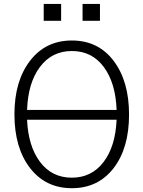

<svg xmlns="http://www.w3.org/2000/svg" viewBox="-20 -943 732 980"><path d="M53.7 -359.4Q53.7 -529.3 133.3 -632.8Q212.9 -736.3 346.7 -736.3Q481.4 -736.3 560.1 -632.3Q638.7 -528.3 638.7 -358.4Q638.7 -186.5 559.6 -84.5Q480.5 17.6 346.7 17.6Q212.9 17.6 133.3 -85.4Q53.7 -188.5 53.7 -359.4ZM575.2 -332H118.2Q124 -196.3 184.6 -116.2Q245.1 -36.1 346.7 -36.1Q447.3 -36.1 508.3 -115.7Q569.3 -195.3 575.2 -332ZM118.2 -381.8H575.2Q570.3 -519.5 509.8 -601.1Q449.2 -682.6 346.7 -682.6Q245.1 -682.6 184.1 -601.6Q123 -520.5 118.2 -381.8ZM203.1 -836.9V-922.9H292V-836.9ZM401.4 -836.9V-922.9H490.2V-836.9Z"/></svg>

Font: Gothic A1 Light
Style: Regular
Weight: 300
Version: Version 2.50